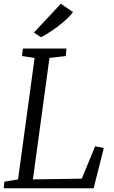

<svg xmlns="http://www.w3.org/2000/svg" viewBox="-20 -1001 607 1021"><path d="M0 0 3 -35 76 -47 164 -693 97 -703 102 -743H333L330 -703L243 -693L155 -47L415 -51L486 -223L532 -214L478 0ZM198 -803 160.5 -828 303.5 -981 368 -937Q351.5 -913.5 320.2 -886.8Q289 -860 255.5 -837.5Q222 -815 198 -803Z"/></svg>

Font: Merriweather Light 18pt Light
Style: Italic
Weight: 300
Italic angle: -7.8°
Version: Version 2.101